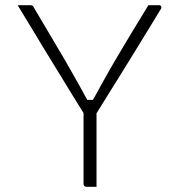

<svg xmlns="http://www.w3.org/2000/svg" viewBox="-20 -720 690 740"><path d="M352 0Q346 0 339.5 0Q333 0 326.5 0Q320 0 313 0Q310 0 307.5 -1.5Q305 -3 303.5 -5.5Q302 -8 302 -11Q302 -88 302 -165.5Q302 -243 302 -320H352Q352 -285 352 -247.5Q352 -210 352 -172.5Q352 -135 352 -100Q352 -74 352 -49Q352 -24 352 0ZM48 -700Q59 -700 71 -700Q83 -700 94 -700Q100 -700 103 -699Q106 -698 108 -695.5Q110 -693 111 -690Q141 -639 170 -590.5Q199 -542 227 -494Q255 -446 282 -397.5Q309 -349 336 -299L312 -335H352L317 -296Q349 -355 376 -403.5Q403 -452 429.5 -497Q456 -542 485.5 -591Q515 -640 552 -700Q563 -700 574 -700Q585 -700 595 -700Q598 -700 600.5 -696Q603 -692 601 -687Q578 -649 552.5 -607.5Q527 -566 501 -523.5Q475 -481 448.5 -438.5Q422 -396 396.5 -355Q371 -314 348 -277Q335 -277 327 -277Q319 -277 314.5 -277.5Q310 -278 307.5 -279Q305 -280 304 -281Q280 -319 254.5 -361Q229 -403 202.5 -446Q176 -489 149.5 -532.5Q123 -576 97.5 -618.5Q72 -661 48 -700Z"/></svg>

Font: Recursive Sans Linear Light
Style: Regular
Weight: 300
Version: Version 1.085